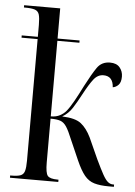

<svg xmlns="http://www.w3.org/2000/svg" viewBox="-54 -801 593 843"><g transform="rotate(5 242.5 -380.0)"><path d="M22 0V-10H27Q54 -10 67.5 -15Q81 -20 85.5 -35.5Q90 -51 90 -81V-617H19V-627H90V-679Q90 -710 85.5 -725Q81 -740 66.5 -745Q52 -750 22 -750H18V-760H177V-627H274V-617H177V-284Q201 -284 217.5 -293Q234 -302 244 -314Q258 -331 274.5 -360.5Q291 -390 311 -430Q339 -484 359 -513Q379 -542 416 -542Q445 -542 459 -525Q473 -508 473 -485Q473 -460 462 -448.5Q451 -437 437 -435Q434 -484 392 -484Q367 -484 349 -461Q331 -438 307 -393Q288 -357 271 -330.5Q254 -304 227 -288Q285 -286 310.5 -266Q336 -246 355 -207L397 -114Q417 -72 429.5 -49.5Q442 -27 452.5 -18.5Q463 -10 475 -10H480V0H458Q419 0 393.5 -7.5Q368 -15 350 -37Q332 -59 313 -102L274 -191Q259 -228 247.5 -245.5Q236 -263 220.5 -268.5Q205 -274 177 -274V-81Q177 -35 187 -22.5Q197 -10 232 -10H235V0Z"/></g></svg>

Font: Noto Serif Display ExtraCondensed
Style: Regular
Weight: 400
Width: 2
Designer: Monotype Design Team
Foundry: Monotype Imaging Inc.
Version: Version 2.009